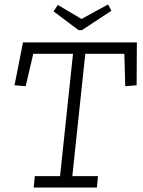

<svg xmlns="http://www.w3.org/2000/svg" viewBox="-20 -840 641 860"><path d="M332 -705 220 -789 239 -818 345 -755 464 -820 479 -792 347 -705ZM592 -458 541 -454 537 -599H362L304 -51H419L414 0H131L136 -51H249L307 -599H129L95 -454L45 -458L83 -650H593Z"/></svg>

Font: Zilla Slab Light
Style: Italic
Weight: 300
Italic angle: -6°
Designer: Typotheque.com
Foundry: Typotheque type foundry
Version: Version 1.1; 2017; ttfautohint (v1.6)